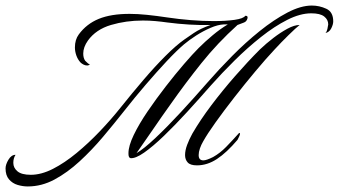

<svg xmlns="http://www.w3.org/2000/svg" viewBox="-182 -596 1221 692"><path d="M-82 76Q-100 76 -118.5 70.5Q-137 65 -149.5 50.5Q-162 36 -162 11Q-162 -3 -151.5 -20.5Q-141 -38 -126 -38Q-134 -26 -134 -9Q-134 9 -119 21.5Q-104 34 -71 34Q-33 34 9 12.5Q51 -9 94 -44.5Q137 -80 178 -123Q219 -166 254 -210Q294 -260 335 -308Q376 -356 414.5 -394.5Q453 -433 483 -454Q493 -461 516.5 -477Q540 -493 577 -506Q540 -505 499.5 -507.5Q459 -510 421 -515Q400 -518 378 -520Q356 -522 333 -522Q272 -522 218 -506Q164 -490 135 -450Q118 -426 118 -403Q118 -387 125 -377Q129 -373 134 -368.5Q139 -364 142 -364Q138 -360 132 -360Q125 -360 118.5 -363.5Q112 -367 108 -371Q98 -382 93 -396.5Q88 -411 88 -425Q88 -453 102 -472Q130 -510 174 -528Q218 -546 285 -546Q314 -546 348 -542.5Q382 -539 422 -533Q462 -527 505.5 -523.5Q549 -520 588 -520Q632 -520 663.5 -524.5Q695 -529 702 -539H704Q712 -539 710 -530Q707 -518 696.5 -514.5Q686 -511 674 -506Q602 -441 544 -368.5Q486 -296 434 -222Q401 -176 370 -130.5Q339 -85 310 -44Q336 -59 378.5 -99Q421 -139 470 -192Q519 -245 566 -299Q607 -346 655 -394.5Q703 -443 754 -484Q805 -525 853.5 -550.5Q902 -576 942 -576Q969 -576 994 -564.5Q1019 -553 1019 -519Q1019 -508 1012 -494Q1005 -480 991 -477Q996 -482 998 -491.5Q1000 -501 1001 -508Q1001 -525 986.5 -536.5Q972 -548 940 -548Q900 -548 853.5 -524.5Q807 -501 758.5 -462.5Q710 -424 663.5 -378Q617 -332 578 -288Q536 -240 492.5 -192.5Q449 -145 409 -106.5Q369 -68 337.5 -46Q306 -24 288 -26Q287 -26 287 -27Q284 -27 282 -33Q281 -36 281 -44Q281 -70 300 -109.5Q319 -149 350 -194.5Q381 -240 415.5 -284.5Q450 -329 481.5 -365.5Q513 -402 534 -423Q557 -446 584.5 -469Q612 -492 639 -508H624Q603 -507 576.5 -495.5Q550 -484 525 -468Q500 -452 481 -436Q454 -413 418 -374.5Q382 -336 343 -290.5Q304 -245 267 -198Q230 -151 189.5 -103Q149 -55 105 -14.5Q61 26 14.5 51Q-32 76 -82 76ZM528 0Q504 0 494.5 -10.5Q485 -21 485 -37Q485 -54 492.5 -74Q500 -94 511 -114Q540 -164 580 -217Q620 -270 665.5 -322Q711 -374 755 -418Q777 -439 803 -459Q829 -479 854 -492.5Q879 -506 898 -506Q885 -496 858 -469.5Q831 -443 808 -418Q777 -385 738.5 -339Q700 -293 662.5 -245Q625 -197 595 -155Q565 -113 550 -86Q543 -74 538.5 -61Q534 -48 534 -37Q534 -18 551 -18Q562 -18 586 -30Q611 -44 633 -66.5Q655 -89 680 -117Q683 -117 683 -114Q683 -110 679.5 -103Q676 -96 674 -92Q635 -46 600 -23Q565 0 528 0Z"/></svg>

Font: Luxurious Script
Style: Regular
Weight: 400
Designer: Robert E. Leuschke
Foundry: Robert E. Leuschke
Version: Version 1.010; ttfautohint (v1.8.3)